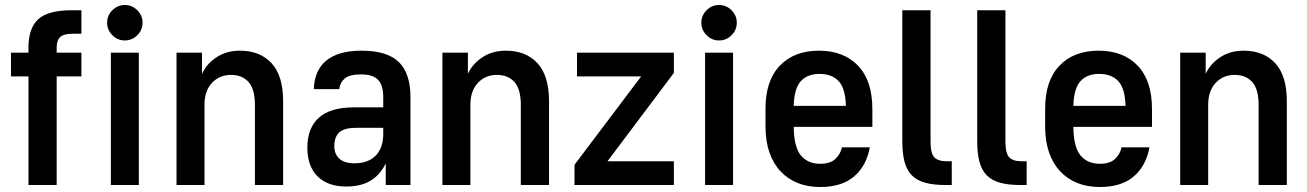

<svg xmlns="http://www.w3.org/2000/svg" viewBox="-20 -741 5235 769"><path d="M94 -435H24V-530H94V-551Q94 -628 133 -664Q172 -700 269 -700H306V-606H272Q236 -606 221.5 -593Q207 -580 207 -551V-530H306V-435H207V0H94Z M424 -530H536V0H424ZM480 -579Q451 -579 430 -600Q409 -621 409 -650Q409 -679 430 -700Q451 -721 480 -721Q509 -721 530 -700Q551 -679 551 -650Q551 -621 530 -600Q509 -579 480 -579Z M687 -530H789V-445Q807 -485 847 -511.5Q887 -538 941 -538Q1021 -538 1067.5 -488Q1114 -438 1114 -335V0H1001V-321Q1001 -384 975.5 -412.5Q950 -441 905 -441Q859 -441 829 -409Q799 -377 799 -321V0H687Z M1366 6Q1293 6 1252 -34.5Q1211 -75 1211 -150Q1211 -228 1257 -269.5Q1303 -311 1398 -311H1515V-351Q1515 -400 1494 -421.5Q1473 -443 1426 -443Q1379 -443 1360 -426Q1341 -409 1339 -384H1237Q1238 -419 1249.5 -447.5Q1261 -476 1284 -496Q1307 -516 1342.5 -527Q1378 -538 1428 -538Q1531 -538 1577.5 -492.5Q1624 -447 1624 -351V0H1525V-86Q1516 -68 1503 -51.5Q1490 -35 1471.5 -22Q1453 -9 1427 -1.5Q1401 6 1366 6ZM1400 -87Q1454 -87 1484.5 -117.5Q1515 -148 1515 -205V-229H1407Q1358 -229 1338.5 -210.5Q1319 -192 1319 -156Q1319 -124 1339 -105.5Q1359 -87 1400 -87Z M1752 -530H1854V-445Q1872 -485 1912 -511.5Q1952 -538 2006 -538Q2086 -538 2132.5 -488Q2179 -438 2179 -335V0H2066V-321Q2066 -384 2040.5 -412.5Q2015 -441 1970 -441Q1924 -441 1894 -409Q1864 -377 1864 -321V0H1752Z M2281 -81 2548 -435H2291V-530H2679V-449L2413 -95H2679V0H2281Z M2804 -530H2916V0H2804ZM2860 -579Q2831 -579 2810 -600Q2789 -621 2789 -650Q2789 -679 2810 -700Q2831 -721 2860 -721Q2889 -721 2910 -700Q2931 -679 2931 -650Q2931 -621 2910 -600Q2889 -579 2860 -579Z M3265 8Q3215 8 3175 -8Q3135 -24 3106 -55Q3077 -86 3061.5 -131Q3046 -176 3046 -235V-306Q3046 -418 3103.5 -478Q3161 -538 3260 -538Q3359 -538 3416.5 -478Q3474 -418 3474 -304V-233H3159Q3160 -151 3188 -118Q3216 -85 3265 -85Q3306 -85 3326.5 -105Q3347 -125 3352 -151H3464Q3450 -76 3400.5 -34Q3351 8 3265 8ZM3262 -445Q3214 -445 3187.5 -416Q3161 -387 3159 -317H3368Q3366 -387 3339 -416Q3312 -445 3262 -445Z M3766 0Q3719 0 3686 -9Q3653 -18 3632.5 -38.5Q3612 -59 3603 -92.5Q3594 -126 3594 -174V-700H3707V-174Q3707 -127 3722 -111Q3737 -95 3774 -95H3792V0Z M4066 0Q4019 0 3986 -9Q3953 -18 3932.5 -38.5Q3912 -59 3903 -92.5Q3894 -126 3894 -174V-700H4007V-174Q4007 -127 4022 -111Q4037 -95 4074 -95H4092V0Z M4385 8Q4335 8 4295 -8Q4255 -24 4226 -55Q4197 -86 4181.5 -131Q4166 -176 4166 -235V-306Q4166 -418 4223.5 -478Q4281 -538 4380 -538Q4479 -538 4536.5 -478Q4594 -418 4594 -304V-233H4279Q4280 -151 4308 -118Q4336 -85 4385 -85Q4426 -85 4446.5 -105Q4467 -125 4472 -151H4584Q4570 -76 4520.5 -34Q4471 8 4385 8ZM4382 -445Q4334 -445 4307.5 -416Q4281 -387 4279 -317H4488Q4486 -387 4459 -416Q4432 -445 4382 -445Z M4707 -530H4809V-445Q4827 -485 4867 -511.5Q4907 -538 4961 -538Q5041 -538 5087.5 -488Q5134 -438 5134 -335V0H5021V-321Q5021 -384 4995.5 -412.5Q4970 -441 4925 -441Q4879 -441 4849 -409Q4819 -377 4819 -321V0H4707Z"/></svg>

Font: Golos UI Medium
Style: Regular
Weight: 500
Designer: A.Korolkova, Vitaly Kuzmin
Foundry: ParaType Ltd
Version: Version 2.000